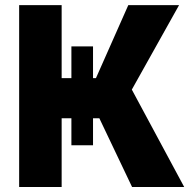

<svg xmlns="http://www.w3.org/2000/svg" viewBox="-20 -748 780 768"><path d="M265.6 -562.5V-435.5H226.6V-727.5H56.6V0H226.6V-274.9H265.6V-167H352.1V-274.9H377.4L508.3 0H716.8L507.3 -389.6L696.3 -727.5H493.2L363.8 -435.5H352.1V-562.5Z"/></svg>

Font: Inter ExtraBold
Style: Regular
Weight: 800
Designer: Rasmus Andersson
Foundry: rsms
Version: Version 4.001;git-9221beed3